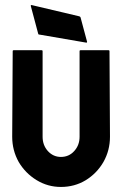

<svg xmlns="http://www.w3.org/2000/svg" viewBox="-20 -739 500 768"><path d="M223.6 8.8Q170.9 8.8 126.2 -18.6Q81.5 -45.9 54.7 -91.3Q28.8 -137.7 28.8 -191.9L30.8 -534.2Q30.8 -538.1 34.7 -538.1H146.5Q150.4 -538.1 150.4 -534.2V-191.9Q150.4 -158.2 171.4 -134.8Q192.9 -111.3 223.6 -111.3Q255.9 -111.3 276.9 -134.8Q298.3 -158.2 298.3 -191.9V-534.2Q298.3 -538.1 302.2 -538.1H414.1Q418 -538.1 418 -534.2L419.9 -191.9Q419.9 -137.2 393.6 -90.8Q367.2 -45.4 322.8 -18.1Q278.3 8.8 223.6 8.8ZM328.1 -572.8Q329.1 -568.4 325.2 -568.4L138.2 -600.6Q133.8 -600.1 132.8 -604L103.5 -713.9Q102.1 -719.7 106.4 -718.8L296.9 -673.8Q301.3 -672.4 302.2 -669.4Z"/></svg>

Font: WRV
Style: Display
Weight: 400
Designer: Will Viles x Danh Hong
Version: Version 8.001; ttfautohint (v1.8.3)